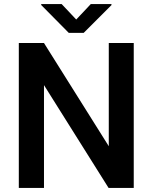

<svg xmlns="http://www.w3.org/2000/svg" viewBox="-20 -922 750 942"><path d="M282.7 -901.9H182.1V-897.5L317.4 -760.7H390.6L526.9 -897V-901.9H425.3L354 -826.2ZM636.2 -710.9H513.7V-204.6L195.8 -710.9H72.3V0H195.8V-504.4L512.7 0H636.2Z"/></svg>

Font: Roboto Medium
Style: Regular
Weight: 500
Designer: Google
Version: Version 2.137; 2017